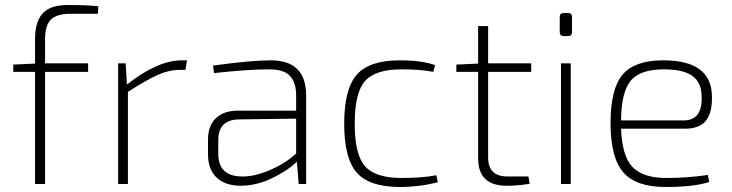

<svg xmlns="http://www.w3.org/2000/svg" viewBox="-20 -735 2924 767"><path d="M371 -680H263Q207 -680 183.5 -657Q160 -634 160 -577V-482H332V-448H160V0H120V-448H33V-477L120 -481V-579Q120 -648 150.5 -681.5Q181 -715 250 -715Q329 -715 373 -710Z M727 -494 721 -456H701Q655 -456 609.5 -435.5Q564 -415 491 -368V0H452V-482H482L487 -397Q609 -494 707 -494Z M835 -443 831 -473Q983 -494 1061 -494Q1203 -494 1203 -354V0H1173L1166 -89Q1129 -53 1066.5 -23Q1004 7 942 7Q880 7 845.5 -25.5Q811 -58 811 -118V-178Q811 -233 842.5 -263Q874 -293 931 -293H1163V-354Q1163 -404 1139 -431Q1115 -458 1056 -458Q970 -458 835 -443ZM852 -175V-121Q852 -31 946 -30Q996 -29 1058 -55.5Q1120 -82 1163 -122V-261L935 -258Q852 -257 852 -175Z M1723 -35 1729 -7Q1656 12 1578 12Q1456 12 1405.5 -45Q1355 -102 1355 -241Q1355 -380 1405.5 -437Q1456 -494 1577 -494Q1664 -494 1718 -475L1711 -448Q1658 -458 1584 -458Q1480 -458 1438.5 -411.5Q1397 -365 1397 -241Q1397 -117 1438.5 -70.5Q1480 -24 1584 -24Q1668 -24 1723 -35Z M1930 -448V-106Q1930 -30 2007 -30H2091L2096 -1Q2051 7 2004 7Q1890 7 1890 -102V-448H1803V-477L1890 -481V-631H1930V-482H2102V-448Z M2232 -683H2250Q2265 -683 2265 -667V-607Q2265 -591 2250 -591H2232Q2216 -591 2216 -607V-667Q2216 -683 2232 -683ZM2260 0H2221V-482H2260Z M2718 -221H2461Q2465 -111 2507 -67.5Q2549 -24 2643 -24Q2726 -24 2808 -36L2813 -8Q2753 12 2638 12Q2521 12 2470 -46.5Q2419 -105 2419 -243Q2419 -381 2467.5 -437.5Q2516 -494 2630 -494Q2821 -494 2824 -352Q2826 -286 2800.5 -253.5Q2775 -221 2718 -221ZM2461 -254H2712Q2786 -254 2783 -350Q2782 -406 2745.5 -432Q2709 -458 2632 -458Q2538 -458 2500 -413Q2462 -368 2461 -254Z"/></svg>

Font: Exo 2.0 Extra Light
Style: Regular
Weight: 250
Designer: Natanael Gama
Version: Version 1.001;PS 001.001;hotconv 1.0.70;makeotf.lib2.5.58329